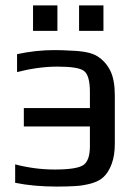

<svg xmlns="http://www.w3.org/2000/svg" viewBox="-20 -679 504 709"><path d="M102 -565V-659H192V-565ZM272 -565V-659H362V-565ZM182 -53Q262 -53 287 -69Q312 -85 312 -139V-212H68V-280H312V-339Q312 -401 290 -417Q270 -433 192 -433Q123 -433 43 -413V-479Q112 -494 181 -494Q211 -494 241 -492Q311 -490 340 -471Q371 -451 387.5 -417.5Q404 -384 404 -326V-148Q404 -105 392.5 -74Q381 -43 363 -26Q347 -10 315 -1Q283 7 259 8Q227 10 191 10Q104 10 36 -4V-72Q109 -53 182 -53Z"/></svg>

Font: Play
Style: Regular
Weight: 400
Designer: Jonas Hecksher (Cyrillic expansion: Cyreal)
Foundry: Jonas Hecksher, Playtype, e-types AS
Version: Version 2.101; ttfautohint (v1.5.65-e2d9)